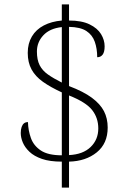

<svg xmlns="http://www.w3.org/2000/svg" viewBox="-20 -780 599 879"><path d="M263 -40Q208 -40 172 -52.5Q136 -65 115 -85Q94 -105 84.5 -127.5Q75 -150 75 -171Q75 -187 79 -198.5Q83 -210 90 -215.5Q97 -221 108 -221Q109 -183 121.5 -148Q134 -113 167 -91Q200 -69 263 -69V-357Q211 -381 176.5 -405.5Q142 -430 124.5 -462Q107 -494 107 -538Q107 -581 126 -613Q145 -645 180.5 -663.5Q216 -682 263 -686V-760H296V-686Q354 -686 390 -668.5Q426 -651 442.5 -624Q459 -597 459 -568Q459 -542 450 -530Q441 -518 425 -518Q425 -557 414 -588.5Q403 -620 375.5 -638Q348 -656 296 -657V-386Q362 -361 400.5 -332.5Q439 -304 456 -271Q473 -238 473 -196Q473 -123 423 -82.5Q373 -42 296 -40V79H263ZM296 -70Q360 -73 395 -107Q430 -141 430 -192Q430 -240 402 -276Q374 -312 296 -343ZM263 -656Q208 -650 178.5 -618.5Q149 -587 149 -544Q149 -506 161.5 -481.5Q174 -457 199.5 -439Q225 -421 263 -402Z"/></svg>

Font: Noto Rashi Hebrew ExtraLight
Style: Regular
Weight: 250
Version: Version 1.006